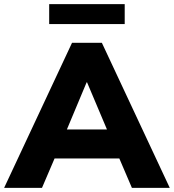

<svg xmlns="http://www.w3.org/2000/svg" viewBox="-41 -913 845 933"><path d="M-21 0 309 -705H454L784 0H600L517 -194L587 -143H175L246 -194L163 0ZM380 -513 264 -236 236 -284H527L499 -236L382 -513ZM198 -796V-893H565V-796Z"/></svg>

Font: Nunito Sans 12pt ExtraLight 12pt Black
Style: Regular
Weight: 900
Version: Version 3.101;gftools[0.9.27]